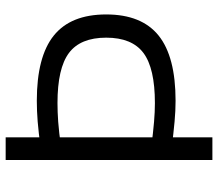

<svg xmlns="http://www.w3.org/2000/svg" viewBox="-66 -704 770 678"><g transform="rotate(-90 319.0 -365.0)"><path d="M302 -130Q267 -130 229 -133.5Q191 -137 133 -144L136 -216Q193 -209 228 -206Q263 -203 294 -203Q417 -203 471 -243.5Q525 -284 525 -375Q525 -466 471 -506.5Q417 -547 294 -547Q263 -547 228 -544.5Q193 -542 136 -534L133 -606Q191 -614 229 -617Q267 -620 302 -620Q458 -620 532.5 -560Q607 -500 607 -375Q607 -250 532.5 -190Q458 -130 302 -130ZM93 0V-730H173V0Z"/></g></svg>

Font: M PLUS 2
Style: Regular
Weight: 400
Designer: Coji Morishita
Foundry: UNDERFOREST DESIGN
Version: Version 1.001